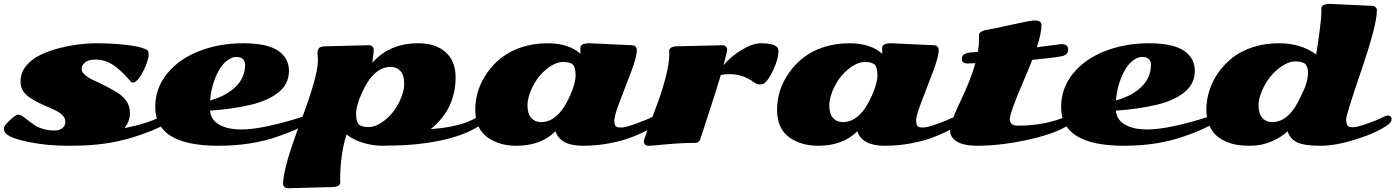

<svg xmlns="http://www.w3.org/2000/svg" viewBox="-37 -745 7318 1007"><path d="M354.5 19Q342.3 19.5 318.4 19.5Q206.1 19.5 106.7 -1.5Q7.3 -22.5 -10.7 -50.3Q-16.6 -59.1 -16.6 -72.3Q-16.6 -85.4 14.6 -114.5Q45.9 -143.6 57.6 -143.6Q69.3 -143.6 81.8 -135Q94.2 -126.5 109.4 -114.3Q124.5 -102.1 143.1 -89.8Q187.5 -60.5 250 -60.5Q274.9 -60.5 290.3 -73.2Q305.7 -85.9 305.7 -105.2Q305.7 -124.5 292.7 -138.7Q279.8 -152.8 259 -163.3Q238.3 -173.8 213.4 -184.3Q188.5 -194.8 163.3 -207.3Q138.2 -219.7 117.2 -234.4Q70.8 -267.1 70.8 -315.7Q70.8 -364.3 100.3 -399.9Q129.9 -435.5 174.8 -457Q219.7 -478.5 276.4 -493.2Q376 -518.1 464.6 -518.1Q553.2 -518.1 629.6 -509Q706.1 -500 734.9 -482.4Q742.7 -478 742.7 -459.2Q742.7 -440.4 729.5 -405.5Q716.3 -370.6 696 -341.1Q675.8 -311.5 659.7 -311.5Q653.3 -311.5 648.9 -316.9Q602.5 -372.6 558.8 -402.6Q515.1 -432.6 463.9 -432.6Q424.8 -432.6 408 -416.7Q391.1 -400.9 391.1 -383.8Q391.1 -366.7 409.9 -351.1Q428.7 -335.4 456.8 -322.8Q484.9 -310.1 517.8 -293.2Q550.8 -276.4 578.9 -259Q606.9 -241.7 625.7 -215.6Q644.5 -189.5 644.5 -149.9Q644.5 -110.4 615.7 -72.8Q736.8 -97.2 805.2 -132.8Q816.9 -139.2 825.2 -139.2Q843.8 -139.2 843.8 -120.6Q843.8 -105 824.7 -92Q805.7 -79.1 761.7 -60.8Q717.8 -42.5 657.2 -23.9Q516.1 19 354.5 19Z M1577.1 -139.2Q1594.2 -139.2 1594.2 -123.3Q1594.2 -107.4 1571 -94Q1547.9 -80.6 1513.7 -65.2Q1479.5 -49.8 1419.4 -28.8Q1281.2 19.5 1107.4 19.5Q777.3 19.5 777.3 -183.6Q777.3 -282.7 840.1 -359.6Q902.8 -436.5 1008.3 -477.3Q1113.8 -518.1 1238.3 -518.1Q1362.8 -518.1 1420.7 -479.5Q1478.5 -440.9 1478.5 -373.5Q1478.5 -304.2 1423.1 -260.3Q1367.7 -216.3 1275.9 -194.8Q1183.6 -173.3 1064.5 -164.6Q1072.3 -88.9 1172.9 -70.3Q1198.7 -65.9 1227.5 -65.9Q1341.8 -65.9 1557.1 -134.8Q1570.3 -139.2 1577.1 -139.2ZM1064.9 -218.3Q1149.9 -241.7 1199.2 -290Q1248.5 -338.4 1248.5 -406.7Q1248.5 -424.8 1236.8 -435.5Q1225.1 -446.3 1201.4 -446.3Q1177.7 -446.3 1152.1 -425.8Q1126.5 -405.3 1108.9 -372.1Q1071.8 -303.2 1064.9 -218.3Z M1676.3 -502.4 1897.9 -507.8Q1910.6 -507.8 1917 -500.2Q1923.3 -492.7 1923.3 -483.2Q1923.3 -473.6 1919.9 -450.4Q1916.5 -427.2 1916.5 -416.5Q2006.3 -518.1 2156.2 -518.1Q2247.6 -518.1 2300 -471.4Q2352.5 -424.8 2352.5 -339.4Q2352.5 -173.3 2222.2 -67.9Q2373.5 -78.6 2454.6 -124Q2481.4 -139.2 2494.1 -139.2Q2510.7 -139.2 2510.7 -121.1Q2510.7 -108.4 2492.7 -95.2Q2409.7 -37.1 2279.1 -9.3Q2148.4 18.6 1998 18.6Q1979.5 19.5 1970.2 19.5Q1918.5 19.5 1866.7 3.9Q1814.9 -11.7 1780.8 -40Q1747.1 63 1747.1 197.8L1747.6 211.9Q1747.6 236.3 1700.2 236.3L1473.1 242.2Q1461.4 242.2 1454.6 235.1Q1447.8 228 1447.8 219.2Q1447.8 135.7 1539.1 -104.7Q1630.4 -345.2 1630.4 -426.8L1628.4 -467.3Q1628.4 -485.4 1637.5 -493.9Q1646.5 -502.4 1676.3 -502.4ZM2012.2 -394Q1920.4 -394 1858.9 -253.4Q1830.6 -189 1830.6 -148.9Q1830.6 -108.9 1844 -93.8Q1857.4 -78.6 1896.7 -78.6Q1936 -78.6 1981.7 -115Q2027.3 -151.4 2055.2 -206.5Q2083 -261.7 2083 -305.9Q2083 -350.1 2063.5 -372.1Q2043.9 -394 2012.2 -394Z M2800.3 -104.5Q2892.1 -104.5 2953.6 -245.1Q2981.9 -309.6 2981.9 -349.6Q2981.9 -389.6 2968.5 -404.8Q2955.1 -419.9 2915.8 -419.9Q2876.5 -419.9 2830.8 -383.5Q2785.2 -347.2 2757.3 -292Q2729.5 -236.8 2729.5 -192.6Q2729.5 -148.4 2749 -126.5Q2768.6 -104.5 2800.3 -104.5ZM3054.2 -518.1 3277.8 -507.8Q3290.5 -507.8 3296.9 -500.2Q3303.2 -492.7 3303.2 -483.4Q3303.2 -447.8 3273.7 -369.9Q3244.1 -292 3214.6 -215.6Q3185.1 -139.2 3185.1 -114.5Q3185.1 -89.8 3192.6 -83Q3200.2 -76.2 3221.7 -76.2Q3243.2 -76.2 3300 -96.9Q3356.9 -117.7 3377.2 -128.4Q3397.5 -139.2 3408.2 -139.2Q3427.2 -139.2 3427.2 -122.1Q3427.2 -85.9 3280.8 -27.3Q3231.4 -7.3 3161.9 6.1Q3092.3 19.5 3020.5 19.5Q2900.9 19.5 2876.5 -56.6Q2800.3 19.5 2671.4 19.5Q2583 19.5 2522 -22.9Q2455.6 -69.3 2455.6 -168.9Q2455.6 -273.9 2517.6 -362.3Q2585.4 -460.4 2699.2 -497.6Q2762.2 -518.1 2834.5 -518.1Q2945.3 -518.1 3006.8 -463.4Q3007.3 -466.3 3007.3 -472.7L3006.8 -493.7Q3006.8 -518.1 3054.2 -518.1Z M3520 -502.4 3751.5 -507.8Q3764.2 -507.8 3770.5 -500.2Q3776.9 -492.7 3776.9 -486.3Q3776.9 -480 3773.4 -465.3Q3770 -450.7 3764.6 -429.9Q3759.3 -409.2 3757.8 -403.3Q3795.9 -448.7 3853 -483.4Q3910.2 -518.1 3953.6 -518.1Q4045.9 -518.1 4045.9 -478.3Q4045.9 -438.5 4021 -383.1Q3996.1 -327.6 3974.1 -310.1Q3963.4 -302.2 3948 -302.2Q3932.6 -302.2 3919.4 -312Q3860.4 -356 3790.5 -356Q3763.7 -356 3743.7 -352.1Q3724.6 -286.6 3683.1 -159.9Q3641.6 -33.2 3637.2 -18.6Q3629.9 4.4 3609.9 4.4Q3539.1 4.4 3458 12Q3377 19.5 3365 19.5Q3353 19.5 3346.4 12.9Q3339.8 6.3 3339.8 -2.7Q3339.8 -11.7 3360.6 -68.1Q3381.3 -124.5 3406.5 -189.5Q3431.6 -254.4 3452.4 -332Q3473.1 -409.7 3473.1 -459.5L3472.7 -478Q3472.7 -502.4 3520 -502.4Z M4383.3 -104.5Q4475.1 -104.5 4536.6 -245.1Q4564.9 -309.6 4564.9 -349.6Q4564.9 -389.6 4551.5 -404.8Q4538.1 -419.9 4498.8 -419.9Q4459.5 -419.9 4413.8 -383.5Q4368.2 -347.2 4340.3 -292Q4312.5 -236.8 4312.5 -192.6Q4312.5 -148.4 4332 -126.5Q4351.6 -104.5 4383.3 -104.5ZM4637.2 -518.1 4860.8 -507.8Q4873.5 -507.8 4879.9 -500.2Q4886.2 -492.7 4886.2 -483.4Q4886.2 -447.8 4856.7 -369.9Q4827.1 -292 4797.6 -215.6Q4768.1 -139.2 4768.1 -114.5Q4768.1 -89.8 4775.6 -83Q4783.2 -76.2 4804.7 -76.2Q4826.2 -76.2 4883.1 -96.9Q4939.9 -117.7 4960.2 -128.4Q4980.5 -139.2 4991.2 -139.2Q5010.3 -139.2 5010.3 -122.1Q5010.3 -85.9 4863.8 -27.3Q4814.5 -7.3 4744.9 6.1Q4675.3 19.5 4603.5 19.5Q4483.9 19.5 4459.5 -56.6Q4383.3 19.5 4254.4 19.5Q4166 19.5 4105 -22.9Q4038.6 -69.3 4038.6 -168.9Q4038.6 -273.9 4100.6 -362.3Q4168.5 -460.4 4282.2 -497.6Q4345.2 -518.1 4417.5 -518.1Q4528.3 -518.1 4589.8 -463.4Q4590.3 -466.3 4590.3 -472.7L4589.8 -493.7Q4589.8 -518.1 4637.2 -518.1Z M5400.9 -497.1 5529.3 -513.7Q5565.4 -513.7 5565.4 -485.4Q5565.4 -457 5531.2 -450Q5497.1 -442.9 5377 -431.2Q5360.4 -387.7 5327.1 -310.5Q5259.3 -152.3 5259.3 -120.6Q5259.3 -85.9 5302.2 -85.9Q5440.9 -85.9 5551.3 -132.3Q5567.4 -139.2 5576.7 -139.2Q5594.7 -139.2 5594.7 -123Q5594.7 -106.9 5571.3 -91.3Q5499.5 -43.9 5355 -12.2Q5210.4 19.5 5088.4 19.5Q5019 19.5 4982.4 -2.2Q4945.8 -23.9 4945.8 -62Q4945.8 -100.6 4996.6 -206.1Q5053.7 -324.2 5078.6 -413.6Q5048.3 -412.1 5036.6 -412.1Q5007.8 -412.1 5007.8 -435.5Q5007.8 -452.6 5017.1 -458.5Q5026.4 -464.4 5036.4 -466.8Q5046.4 -469.2 5053.5 -470Q5060.5 -470.7 5073.2 -471.7Q5085.9 -472.7 5091.8 -473.1Q5098.1 -510.3 5098.1 -543L5097.7 -561.5Q5097.7 -583.5 5153.3 -591.3Q5171.9 -593.8 5270 -615.7Q5368.2 -637.7 5390.1 -637.7Q5425.3 -637.7 5425.3 -613.3Q5425.3 -571.3 5400.9 -497.1Z M6328.1 -139.2Q6345.2 -139.2 6345.2 -123.3Q6345.2 -107.4 6322 -94Q6298.8 -80.6 6264.6 -65.2Q6230.5 -49.8 6170.4 -28.8Q6032.2 19.5 5858.4 19.5Q5528.3 19.5 5528.3 -183.6Q5528.3 -282.7 5591.1 -359.6Q5653.8 -436.5 5759.3 -477.3Q5864.7 -518.1 5989.3 -518.1Q6113.8 -518.1 6171.6 -479.5Q6229.5 -440.9 6229.5 -373.5Q6229.5 -304.2 6174.1 -260.3Q6118.7 -216.3 6026.9 -194.8Q5934.6 -173.3 5815.4 -164.6Q5823.2 -88.9 5923.8 -70.3Q5949.7 -65.9 5978.5 -65.9Q6092.8 -65.9 6308.1 -134.8Q6321.3 -139.2 6328.1 -139.2ZM5815.9 -218.3Q5900.9 -241.7 5950.2 -290Q5999.5 -338.4 5999.5 -406.7Q5999.5 -424.8 5987.8 -435.5Q5976.1 -446.3 5952.4 -446.3Q5928.7 -446.3 5903.1 -425.8Q5877.4 -405.3 5859.9 -372.1Q5822.8 -303.2 5815.9 -218.3Z M7239.7 -139.2Q7261.7 -139.2 7261.7 -119.1Q7261.7 -105 7241.2 -89.8Q7186.5 -49.8 7077.9 -15.1Q6969.2 19.5 6888.2 19.5Q6807.1 19.5 6768.8 2.7Q6730.5 -14.2 6715.8 -56.6Q6687.5 -27.8 6634.3 -4.2Q6581.1 19.5 6521.7 19.5Q6462.4 19.5 6424.8 9Q6387.2 -1.5 6356.4 -22.9Q6325.7 -44.4 6307.9 -81.8Q6290 -119.1 6290 -168.9Q6290 -218.8 6305.2 -268.1Q6320.3 -317.4 6351.8 -362.5Q6383.3 -407.7 6427.2 -442.4Q6471.2 -477.1 6533.9 -497.6Q6596.7 -518.1 6668.9 -518.1Q6787.6 -518.1 6866.2 -459Q6893.6 -632.8 6893.6 -686L6893.1 -700.2Q6893.1 -724.6 6940.4 -724.6L7159.2 -714.4Q7170.9 -714.4 7177.7 -707.3Q7184.6 -700.2 7184.6 -691.4Q7184.6 -615.2 7104 -379.2Q7023.4 -143.1 7023.4 -120.1Q7023.4 -97.2 7030 -87.4Q7036.6 -77.6 7057.6 -77.6Q7078.6 -77.6 7129.9 -95.2Q7181.2 -112.8 7207 -126Q7232.9 -139.2 7239.7 -139.2ZM6634.8 -104.5Q6726.6 -104.5 6788.1 -245.1Q6823.2 -312.5 6823.2 -364.3Q6823.2 -392.6 6809.8 -407.7Q6796.4 -422.9 6756.6 -422.9Q6716.8 -422.9 6669.4 -385.7Q6622.1 -348.6 6593 -292.7Q6564 -236.8 6564 -192.6Q6564 -148.4 6583.5 -126.5Q6603 -104.5 6634.8 -104.5Z"/></svg>

Font: Sonsie One
Style: Regular
Weight: 400
Designer: Riccardo De Franceschi
Foundry: Sorkin Type Co
Version: Version 1.003